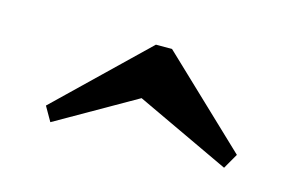

<svg xmlns="http://www.w3.org/2000/svg" viewBox="-40 -506 537 344"><g transform="rotate(15 228.0 -334.5)"><path d="M68.5 -242.7 53.2 -269.4 215.3 -425.8H245.2L406.5 -272.6L390.3 -244.4L215.3 -326.6Z"/></g></svg>

Font: Playfair 9pt SemiBold
Style: Regular
Weight: 600
Designer: Claus Eggers Sørensen
Foundry: Claus Eggers Sørensen
Version: Version 2.001;gftools[0.9.30]